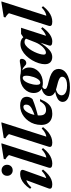

<svg xmlns="http://www.w3.org/2000/svg" viewBox="841 -1594 1018 2740"><g transform="rotate(-90 1350.0 -224.0)"><path d="M31.9 -42.8 158.9 -386.3 185.7 -361.7Q161.3 -362.5 138.6 -354.5Q115.9 -346.5 93.3 -329.5Q70.6 -312.4 45.8 -285.4L25.6 -303.5Q61.4 -355.7 97.1 -386.9Q132.8 -418.1 168 -431.9Q203.2 -445.7 237.1 -445.7Q274.9 -445.7 288.3 -432Q301.8 -418.3 291.5 -389.7L164.4 -36.1L140.3 -70.1Q164.9 -69 187.5 -76Q210 -83 233.1 -98.6Q256.2 -114.2 281.8 -138.4L300.9 -118.9Q263.3 -72.1 227.5 -42.9Q191.7 -13.7 157.6 -0.2Q123.4 13.2 89.6 13.2Q48.8 13.2 34.9 -0.6Q21 -14.4 31.9 -42.8ZM210.8 -631.2Q210.8 -654.7 221.2 -672.6Q231.5 -690.5 249.3 -700.6Q267 -710.7 289.5 -710.7Q323.5 -710.7 346 -688.6Q368.6 -666.5 368.6 -631.2Q368.6 -608.1 358.3 -590.1Q347.9 -572.2 330.2 -562Q312.4 -551.7 289.5 -551.7Q255.9 -551.7 233.4 -574.1Q210.8 -596.5 210.8 -631.2Z M507.2 -605.5Q498.8 -615.9 489.8 -624.5Q480.8 -633 470.3 -640.9Q459.7 -648.7 445.8 -656.9L452.8 -679.8L658.5 -712.7H675.2L460.1 -37.9L439.5 -71.3Q465.1 -69.3 488.9 -75.5Q512.8 -81.7 537.2 -97.2Q561.6 -112.6 588.1 -138.1L607.3 -118.9Q569.4 -70.4 531.8 -41.4Q494.2 -12.4 457.7 0.4Q421.3 13.2 386.2 13.2Q346.8 13.2 332.8 -0.1Q318.8 -13.4 328.5 -42.8Z M806.2 -605.5Q797.8 -615.9 788.8 -624.5Q779.8 -633 769.3 -640.9Q758.7 -648.7 744.8 -656.9L751.8 -679.8L957.5 -712.7H974.2L759.1 -37.9L738.5 -71.3Q764.1 -69.3 787.9 -75.5Q811.8 -81.7 836.2 -97.2Q860.6 -112.6 887.1 -138.1L906.3 -118.9Q868.4 -70.4 830.8 -41.4Q793.2 -12.4 756.7 0.4Q720.3 13.2 685.2 13.2Q645.8 13.2 631.8 -0.1Q617.8 -13.4 627.5 -42.8Z M1193.5 -399.3Q1173.4 -399.3 1155.2 -385.8Q1137 -372.4 1121.9 -349Q1106.7 -325.7 1095.8 -296Q1084.8 -266.2 1078.7 -233.4Q1072.5 -200.5 1072.5 -167.9Q1072.5 -118 1093.5 -96.8Q1114.5 -75.7 1149.4 -75.7Q1174.9 -75.7 1195.9 -83.5Q1216.9 -91.3 1236.2 -110Q1255.4 -128.6 1274.5 -161.7H1305.8Q1277.7 -93.3 1247.1 -55.2Q1216.6 -17.1 1180.2 -2Q1143.9 13.2 1097.3 13.2Q1046.2 13.2 1010.3 -5.6Q974.5 -24.4 955.8 -59.7Q937.2 -95 937.2 -144.3Q937.2 -196.8 951.8 -242.8Q966.5 -288.9 993 -326Q1019.5 -363.2 1054.2 -390.1Q1089 -417 1129.3 -431.3Q1169.6 -445.7 1212.3 -445.7Q1258 -445.7 1285.8 -433.3Q1313.6 -420.9 1326.3 -399.9Q1339 -378.8 1339 -352.7Q1339 -329.3 1329.8 -306.8Q1320.5 -284.2 1305.4 -268.6Q1276.7 -256.6 1244.6 -245.1Q1212.5 -233.6 1178.4 -223.1Q1144.3 -212.5 1109.4 -203Q1074.5 -193.6 1040.1 -185.4L1041.6 -227.5Q1087.7 -242.7 1120.1 -256Q1152.4 -269.3 1173.4 -281.5Q1194.4 -293.7 1205.9 -306Q1217.5 -318.3 1222.2 -331.5Q1226.8 -344.8 1226.8 -359.9Q1226.8 -372.6 1223.1 -381.2Q1219.4 -389.9 1212.1 -394.6Q1204.7 -399.3 1193.5 -399.3Z M1820.1 -358.3Q1805.7 -358.3 1795.7 -365.5Q1785.6 -372.8 1775.5 -383Q1765.4 -393.2 1751.6 -402Q1737.9 -410.8 1716.7 -414.2Q1695.6 -417.5 1663.1 -411L1661 -439.1Q1714.7 -432.4 1749.3 -435.7Q1783.8 -439 1807.5 -444.6Q1831.2 -450.3 1851.7 -450.3Q1864.7 -450.3 1872.5 -443.9Q1880.3 -437.6 1880.3 -424.3Q1880.3 -410.9 1875.7 -399Q1871.1 -387 1863 -377.9Q1854.8 -368.9 1843.9 -363.6Q1833.1 -358.3 1820.1 -358.3ZM1540.1 -157.8Q1556.3 -157.8 1571.2 -170.5Q1586.1 -183.3 1598.6 -204.7Q1611.1 -226.2 1620.2 -252.5Q1629.2 -278.8 1634.4 -306.2Q1639.5 -333.5 1639.5 -357.8Q1639.5 -385.3 1631.6 -397.3Q1623.7 -409.2 1609.2 -409.2Q1593 -409.2 1578.1 -396.5Q1563.2 -383.8 1550.7 -362.3Q1538.2 -340.9 1529.1 -314.5Q1520.1 -288.2 1514.9 -260.8Q1509.8 -233.5 1509.8 -209.2Q1509.8 -181.7 1517.7 -169.7Q1525.6 -157.8 1540.1 -157.8ZM1612.6 -445.7Q1660.1 -445.7 1692 -429.4Q1723.9 -413.2 1740.2 -384.2Q1756.6 -355.2 1756.6 -316.3Q1756.6 -274.7 1739.9 -239.2Q1723.1 -203.8 1693.2 -177.2Q1663.2 -150.7 1623.3 -136Q1583.5 -121.3 1536.7 -121.3Q1489.6 -121.3 1457.5 -137.6Q1425.4 -153.9 1409 -183.1Q1392.7 -212.3 1392.7 -250.7Q1392.7 -292.3 1409.4 -327.8Q1426.1 -363.2 1456.1 -389.8Q1486.1 -416.3 1526 -431Q1565.8 -445.7 1612.6 -445.7ZM1474.6 265Q1420.6 265 1381.2 257.5Q1341.9 250 1316.2 236.2Q1290.5 222.4 1278.1 203.4Q1265.7 184.5 1265.7 161.6Q1265.7 135.1 1284 112.1Q1302.2 89.1 1347.5 72Q1392.8 54.9 1474.7 46.4H1523.4L1520.8 53.5Q1482.2 55.7 1452.2 62.9Q1422.3 70 1401.7 81.9Q1381.1 93.7 1370.4 110Q1359.7 126.3 1359.7 147Q1359.7 167.4 1374.7 185.1Q1389.8 202.7 1421 213.4Q1452.3 224.1 1500.7 224.1Q1542.3 224.1 1570 214.7Q1597.6 205.3 1611.3 189.4Q1625 173.6 1625 154.4Q1625 142 1617.7 131.8Q1610.5 121.7 1593.3 112.7Q1576.2 103.8 1547.4 94.8Q1518.6 85.9 1475.3 75.7Q1426.4 64.4 1398.8 48.3Q1371.3 32.1 1360.3 12.2Q1349.3 -7.8 1349.3 -30.9Q1349.3 -61.5 1366.3 -85.5Q1383.2 -109.5 1415.9 -125.2Q1448.6 -141 1495.8 -145.5L1512.3 -133.4Q1479.5 -131.6 1464.4 -119.1Q1449.3 -106.5 1449.3 -91.5Q1449.3 -84.8 1453.7 -78.4Q1458.1 -71.9 1470.3 -65.4Q1482.6 -58.8 1505.5 -51.5Q1528.4 -44.2 1565.2 -35.7Q1631 -20 1668.3 0.7Q1705.6 21.5 1720.9 46.6Q1736.2 71.8 1736.2 101.3Q1736.2 136.9 1718.7 167Q1701.3 197 1667.6 218.8Q1633.9 240.6 1585.3 252.8Q1536.8 265 1474.6 265Z M2071.8 -38.1 2125.1 -199.4H2138.5Q2098.4 -133.8 2065.9 -92.2Q2033.5 -50.6 2006.3 -27.7Q1979.1 -4.8 1954.7 3.9Q1930.2 12.7 1905.8 12.7Q1875.9 12.7 1852.8 1.3Q1829.8 -10.2 1816.7 -33.2Q1803.5 -56.3 1803.5 -91Q1803.5 -133 1818.7 -181Q1833.8 -229 1860.9 -275.1Q1887.9 -321.1 1924.3 -358.8Q1960.7 -396.4 2003.4 -418.9Q2046.1 -441.4 2092.2 -441.4Q2127.4 -441.4 2154.1 -427.9Q2180.7 -414.3 2203 -381.2L2177.2 -346.1Q2172.6 -360.7 2158.7 -371.9Q2144.9 -383.1 2121.2 -383.1Q2094.5 -383.1 2068.5 -363Q2042.5 -342.9 2019.4 -310.7Q1996.3 -278.4 1978.7 -241.2Q1961.1 -204 1950.9 -169.4Q1940.7 -134.7 1940.7 -110.5Q1940.7 -92.6 1947.9 -85.2Q1955 -77.7 1970.6 -77.7Q1985.1 -77.7 2004.5 -88.4Q2023.8 -99 2044.4 -118.9Q2064.9 -138.8 2083.8 -166.8Q2102.7 -194.7 2116.2 -228.9L2182.1 -396.5L2236.5 -432.5H2324L2195.9 -35.8L2176.4 -71.7Q2197.1 -72.1 2218.7 -79.9Q2240.3 -87.7 2263.5 -104Q2286.8 -120.4 2312 -146.2L2331.8 -127.6Q2277.5 -54.7 2227.1 -20.7Q2176.7 13.2 2129.2 13.2Q2091.2 13.2 2077.1 1Q2062.9 -11.2 2071.8 -38.1Z M2531.7 -605.5Q2523.3 -615.9 2514.3 -624.5Q2505.3 -633 2494.8 -640.9Q2484.2 -648.7 2470.3 -656.9L2477.3 -679.8L2683 -712.7H2699.7L2484.6 -37.9L2464 -71.3Q2489.6 -69.3 2513.4 -75.5Q2537.3 -81.7 2561.7 -97.2Q2586.1 -112.6 2612.6 -138.1L2631.8 -118.9Q2593.9 -70.4 2556.3 -41.4Q2518.7 -12.4 2482.2 0.4Q2445.8 13.2 2410.7 13.2Q2371.3 13.2 2357.3 -0.1Q2343.3 -13.4 2353 -42.8Z"/></g></svg>

Font: Newsreader Text
Style: Italic
Weight: 400
Italic angle: -17°
Designer: Hugues Gentile
Foundry: Production Type
Version: Version 1.001